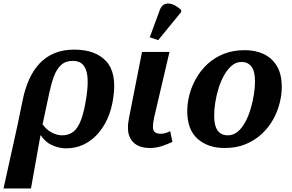

<svg xmlns="http://www.w3.org/2000/svg" viewBox="-94 -831 1662 1091"><path d="M35 -263Q48 -327 71.5 -379.5Q95 -432 130.5 -470Q166 -508 215 -528.5Q264 -549 328 -549Q448 -549 509 -483.5Q570 -418 550 -278Q541 -211 517 -157.5Q493 -104 457.5 -66Q422 -28 377.5 -8Q333 12 281 12Q244 12 204 -5Q164 -22 138 -62H136L82 240H-74L6 -122ZM258 -62Q297 -62 323.5 -83Q350 -104 368 -153.5Q386 -203 398 -287Q407 -350 403 -394Q399 -438 379 -461.5Q359 -485 319 -485Q278 -485 252.5 -461Q227 -437 212 -396Q197 -355 186 -303L148 -125Q168 -95 199 -78.5Q230 -62 258 -62Z M757 10Q713 10 682.5 -7.5Q652 -25 639.5 -61.5Q627 -98 638 -155L713 -536H869L782 -164Q775 -132 775 -111Q775 -90 785.5 -80.5Q796 -71 819 -71Q835 -71 849 -75.5Q863 -80 873 -86L886 -25Q864 -14 829 -2Q794 10 757 10ZM805 -603 757 -619 814 -774Q822 -795 835 -803.5Q848 -812 864.5 -811Q881 -810 899.5 -800.5Q918 -791 936 -774L935 -762Z M1182 10Q1088 10 1029 -42Q970 -94 970 -200Q970 -245 982.5 -293Q995 -341 1021 -386.5Q1047 -432 1086 -468Q1125 -504 1178 -525Q1231 -546 1298 -546Q1356 -546 1403 -524.5Q1450 -503 1478.5 -457Q1507 -411 1507 -336Q1507 -293 1495 -245Q1483 -197 1458 -152Q1433 -107 1394 -70.5Q1355 -34 1302.5 -12Q1250 10 1182 10ZM1200 -62Q1232 -62 1257 -83Q1282 -104 1300.5 -139Q1319 -174 1331 -215Q1343 -256 1349 -296Q1355 -336 1355 -368Q1355 -427 1334.5 -453Q1314 -479 1279 -479Q1248 -479 1223.5 -458.5Q1199 -438 1180 -404.5Q1161 -371 1148.5 -331Q1136 -291 1129.5 -250.5Q1123 -210 1123 -176Q1123 -135 1132 -110Q1141 -85 1158.5 -73.5Q1176 -62 1200 -62Z"/></svg>

Font: Noto Serif
Style: Italic
Weight: 400
Italic angle: -12°
Designer: Monotype Design Team
Foundry: Monotype Imaging Inc.
Version: Version 2.013